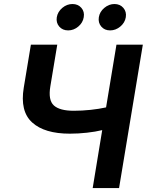

<svg xmlns="http://www.w3.org/2000/svg" viewBox="-20 -954 745 974"><path d="M136.7 -727.5H270.5L235.4 -516.1Q223.6 -445.8 253.4 -418.9Q283.2 -392.1 354 -392.1Q396 -392.1 439.5 -396.7Q482.9 -401.4 518.1 -409.2L570.8 -727.5H704.6L584 0H450.2L498.5 -293.9Q464.4 -285.6 421.1 -280.8Q377.9 -275.9 334.5 -275.9Q205.6 -275.9 143.1 -332.8Q80.6 -389.6 100.6 -509.8ZM325.7 -799.8Q297.4 -799.8 280.5 -819.3Q263.7 -838.9 268.1 -866.7Q272.9 -894.5 296.1 -914.1Q319.3 -933.6 347.7 -933.6Q376 -933.6 392.8 -914.1Q409.7 -894.5 404.8 -866.7Q400.4 -838.9 377.2 -819.3Q354 -799.8 325.7 -799.8ZM538.6 -799.8Q510.3 -799.8 493.7 -819.3Q477.1 -838.9 481.4 -866.7Q485.8 -894.5 509.3 -914.1Q532.7 -933.6 560.5 -933.6Q588.9 -933.6 605.7 -914.1Q622.6 -894.5 618.2 -866.7Q613.8 -838.9 590.3 -819.3Q566.9 -799.8 538.6 -799.8Z"/></svg>

Font: Inter Display Semi Bold
Style: Italic
Weight: 600
Italic angle: -9.39999°
Designer: Rasmus Andersson
Foundry: rsms
Version: Version 4.000;git-4fc901f